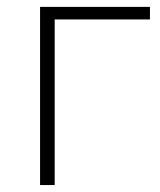

<svg xmlns="http://www.w3.org/2000/svg" viewBox="-20 -532 459 552"><path d="M95.2 -512.2H411.1V-476.1H137.2V0H95.2Z"/></svg>

Font: Clear Sans Thin
Style: Regular
Weight: 250
Foundry: Intel Corporation
Version: Version 1.00